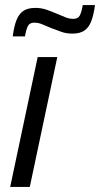

<svg xmlns="http://www.w3.org/2000/svg" viewBox="-20 -734 393 754"><path d="M20 0 128 -510H205L97 0ZM30 -591Q35 -630 44.5 -654.5Q54 -679 71.5 -691Q89 -703 119 -703Q143 -703 164 -695.5Q185 -688 206 -679Q223 -672 237.5 -666Q252 -660 268 -660Q286 -660 293 -672.5Q300 -685 305 -714H353Q348 -676 338.5 -651Q329 -626 311.5 -614Q294 -602 264 -602Q240 -602 219.5 -609.5Q199 -617 178 -625Q161 -632 146 -638.5Q131 -645 114 -645Q97 -645 90 -632.5Q83 -620 78 -591Z"/></svg>

Font: Saira SemiCondensed
Style: Italic
Weight: 400
Width: 4
Italic angle: -12°
Designer: Hector Gatti with collaboration of the Omnibus-Type team
Foundry: Omnibus-Type
Version: Version 1.101